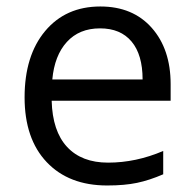

<svg xmlns="http://www.w3.org/2000/svg" viewBox="-20 -565 601 595"><path d="M312 9.8Q193.4 9.8 124.8 -62.5Q56.2 -134.8 56.2 -263.2Q56.2 -392.6 119.9 -468.8Q183.6 -544.9 291 -544.9Q391.6 -544.9 450.2 -478.8Q508.8 -412.6 508.8 -304.2V-252.9H140.1Q142.6 -158.7 187.7 -109.9Q232.9 -61 314.9 -61Q401.4 -61 485.8 -97.2V-24.9Q442.9 -6.3 404.5 1.7Q366.2 9.8 312 9.8ZM290 -477.1Q225.6 -477.1 187.3 -435.1Q148.9 -393.1 142.1 -318.8H421.9Q421.9 -395.5 387.7 -436.3Q353.5 -477.1 290 -477.1Z"/></svg>

Font: f02954597
Style: Regular
Weight: 400
Foundry: Ascender Corporation
Version: Version 1.10